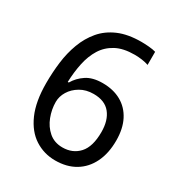

<svg xmlns="http://www.w3.org/2000/svg" viewBox="-174 -840 899 966"><g transform="rotate(30 275.5 -357.0)"><path d="M288 10Q223 10 170 -24Q117 -58 86 -128Q55 -198 55 -305Q55 -367 62.5 -427Q70 -487 90 -540.5Q110 -594 145 -635.5Q180 -677 234.5 -700.5Q289 -724 367 -724Q386 -724 410.5 -722Q435 -720 451 -715V-639Q434 -645 412.5 -648Q391 -651 370 -651Q304 -651 261.5 -628Q219 -605 194.5 -565.5Q170 -526 159 -474Q148 -422 146 -364H152Q172 -399 208 -423Q244 -447 302 -447Q364 -447 409.5 -421.5Q455 -396 480 -347.5Q505 -299 505 -230Q505 -156 478.5 -102Q452 -48 403.5 -19Q355 10 288 10ZM287 -65Q346 -65 382.5 -105Q419 -145 419 -230Q419 -298 387 -337.5Q355 -377 290 -377Q246 -377 213 -357.5Q180 -338 162 -308.5Q144 -279 144 -247Q144 -204 160 -162Q176 -120 208 -92.5Q240 -65 287 -65Z"/></g></svg>

Font: hexuhindi05
Style: Book
Weight: 400
Designer: Jelle Bosma - Monotype Design Team
Foundry: Monotype Imaging Inc.
Version: Version 2.003